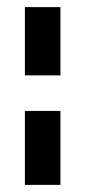

<svg xmlns="http://www.w3.org/2000/svg" viewBox="-20 -520 240 540"><path d="M50 -500H150V-308H50ZM50 -208H150V0H50Z"/></svg>

Font: Tokeely Brookings
Style: Regular
Weight: 400
Designer: Peter Wiegel
Foundry: Peter Wiegel
Version: Version 2.001